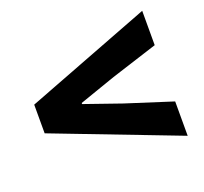

<svg xmlns="http://www.w3.org/2000/svg" viewBox="-89 -666 709 667"><g transform="rotate(-20 266.0 -332.0)"><path d="M498 -101V-228L326 -283L191 -330V-334L326 -381L498 -436V-563L34 -385V-279Z"/></g></svg>

Font: Source Sans Pro
Style: Bold
Weight: 700
Designer: Paul D. Hunt
Foundry: Adobe Systems Incorporated
Version: Version 3.006;hotconv 1.0.111;makeotfexe 2.5.65597